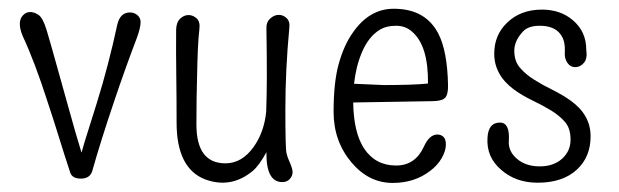

<svg xmlns="http://www.w3.org/2000/svg" viewBox="-20 -398 1387 430"><path d="M186.5 -14.6Q181.2 2 161.1 2Q141.6 2 137.2 -11.7Q124 -51.8 111.8 -91.3Q99.6 -130.9 86.9 -168.9Q58.1 -258.8 30.8 -317.4Q24.4 -332.5 24.4 -344.5Q24.4 -356.4 31.5 -363.8Q38.6 -371.1 47.6 -371.1Q56.6 -371.1 66.4 -364.5Q76.2 -357.9 84.5 -330.3Q92.8 -302.7 105.7 -256.1Q118.7 -209.5 130.9 -166Q151.9 -89.8 162.6 -56.2Q169.4 -81.1 176.8 -103.5Q186.5 -134.8 197.3 -168.9Q223.1 -252 242.7 -342.8Q249 -370.1 271 -370.1Q280.8 -370.1 287.8 -364Q294.9 -357.9 294.9 -348.6Q294.9 -335 285.2 -309.6Q275.4 -284.2 261.7 -246.1Q248 -208 234.9 -168.9Q204.6 -79.1 186.5 -14.6Z M419.9 -119.1Q419.9 -32.2 484.9 -32.2Q522 -32.2 548.3 -69.3Q571.8 -102.5 576.2 -148.4Q577.6 -191.4 577.6 -227.5Q577.6 -279.3 576.7 -332Q575.7 -348.1 585 -356.4Q594.2 -364.7 604.2 -364.7Q614.3 -364.7 622.1 -357.2Q629.9 -349.6 627.9 -335Q619.1 -240.7 619.1 -153.1Q619.1 -65.4 621.6 -55.2Q624 -44.9 627.4 -38.1Q635.3 -20.5 635.3 -12.5Q635.3 -4.4 629.2 2.7Q623 9.8 612.3 9.8Q575.7 9.8 576.7 -57.1Q560.1 -26.9 545.9 -15.1Q497.6 24.9 439.9 3.9Q375.5 -20.5 375.5 -123.5Q375.5 -177.2 374.8 -229.5Q374 -281.7 374.5 -332Q375 -348.1 383.5 -356.2Q392.1 -364.3 402.1 -364.3Q412.1 -364.3 420.4 -356.9Q428.7 -349.6 426.5 -332Q424.3 -314.5 423.1 -286.1Q421.9 -257.8 421.4 -228Q419.9 -178.2 419.9 -119.1Z M938.5 -210.9Q939.5 -295.9 902.8 -327.1Q888.2 -340.3 867.2 -340.3Q846.2 -340.3 832.5 -332.5Q818.8 -324.7 808.3 -311.5Q797.9 -298.3 790.8 -281.5Q783.7 -264.6 779.3 -247.1Q774.9 -228.5 772.9 -210.4L839.8 -207.5Q905.3 -207.5 938.5 -210.9ZM771 -168.5Q772 -101.1 795.4 -65.4Q820.8 -27.3 867.2 -27.3Q909.7 -27.3 929.2 -69.3Q941.4 -96.7 959.5 -96.7Q967.8 -96.7 973.4 -91.3Q979 -85.9 978.5 -72.5Q978 -59.1 969 -43.5Q960 -27.8 943.8 -15.6Q908.7 11.7 859.4 11.7Q806.2 11.7 767.6 -33.7Q727.1 -81.5 727.1 -147.5Q727.1 -213.4 738.5 -254.6Q750 -295.9 769 -323.2Q806.2 -378.4 861.8 -378.4Q933.1 -378.4 961.9 -322.3Q981.9 -283.2 983.4 -207.5Q983.9 -186 976.6 -178.7Q969.2 -171.4 946.8 -171.4Z M1099.6 -123.5Q1122.1 -123.5 1119.6 -83Q1117.7 -59.1 1138.2 -42Q1157.7 -25.4 1188.7 -25.4Q1219.7 -25.4 1238.8 -42.5Q1257.8 -59.6 1257.8 -85.2Q1257.8 -110.8 1245.1 -125.2Q1232.4 -139.6 1213.4 -151.1Q1194.3 -162.6 1172.4 -173.1Q1150.4 -183.6 1131.3 -197.3Q1086.9 -230 1086.9 -277.8Q1086.9 -319.3 1115.2 -346.7Q1145.5 -376.5 1193.8 -376.5Q1235.4 -376.5 1263.2 -352.5Q1293 -327.1 1293 -286.6Q1295.9 -266.6 1287.6 -257.1Q1279.3 -247.6 1268.3 -247.6Q1257.3 -247.6 1250.7 -257.3Q1244.1 -267.1 1244.9 -280.3Q1245.6 -293.5 1243.4 -303.5Q1241.2 -313.5 1234.9 -321.8Q1220.7 -340.3 1189 -340.3Q1163.6 -340.3 1151.9 -328.1Q1131.8 -307.1 1131.8 -284.2Q1131.8 -261.2 1144.5 -246.3Q1157.2 -231.4 1176.3 -219.5Q1195.3 -207.5 1217.3 -196.8Q1239.3 -186 1258.3 -172.4Q1302.7 -140.6 1302.7 -92.8Q1302.7 -46.9 1272.5 -18.6Q1240.7 11.2 1184.1 11.2Q1135.3 11.2 1102.5 -17.6Q1068.8 -46.4 1071.8 -89.8Q1073.7 -123.5 1099.6 -123.5Z"/></svg>

Font: Pompiere 
Style: Regular
Weight: 400
Designer: Karolina Lach
Foundry: Sorkin Type Co.
Version: Version 1.002